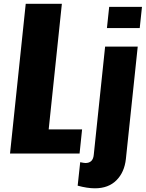

<svg xmlns="http://www.w3.org/2000/svg" viewBox="-20 -830 788 1038"><path d="M399.9 173.8C434.7 183.3 465.8 188 493.2 188C542 188 580.8 173.5 609.6 144.5C638.4 115.6 655.4 77.1 660.6 29.3L724.6 -578.1H548.3L486.8 7.8C483.9 36.8 468.9 51.3 441.9 51.3C437 51.3 427.6 49.8 413.6 46.9ZM558.1 -678.2H735.4L747.6 -793H570.3ZM34.2 0H410.2L423.8 -130.4H243.2L314.5 -809.6H119.1Z"/></svg>

Font: Oswald
Style: Heavy
Weight: 800
Designer: Vernon Adams
Foundry: Vernon Adams
Version: 3.0; ttfautohint (v0.95.6-bc232) -l 8 -r 50 -G 200 -x 0 -w "